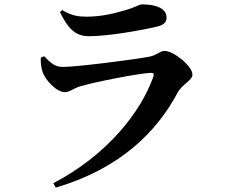

<svg xmlns="http://www.w3.org/2000/svg" viewBox="-20 -796 1040 875"><path d="M166 -533C165 -509 167 -491 174 -468C184 -437 234 -376 276 -376C298 -376 317 -395 347 -403C410 -422 613 -462 667 -464C679 -465 683 -460 679 -447C622 -285 469 -90 223 39L234 59C530 -28 696 -198 789 -373C811 -414 857 -429 857 -456C857 -495 771 -564 730 -564C708 -564 694 -543 657 -537C581 -523 328 -491 267 -491C229 -491 210 -510 181 -540ZM696 -675C728 -682 739 -696 739 -716C739 -756 695 -776 628 -776C614 -776 599 -763 549 -749C507 -737 448 -720 374 -720C340 -720 305 -724 264 -750L253 -741C289 -668 322 -631 385 -631C471 -631 616 -656 696 -675Z"/></svg>

Font: Noto Serif KR
Style: Bold
Weight: 700
Designer: Ryoko NISHIZUKA 西塚涼子 (kana & ideographs); Frank Grießhammer (Latin, Greek & Cyrillic); Wenlong ZHANG 张文龙 (bopomofo); San
Foundry: Adobe
Version: Version 2.001;hotconv 1.1.0;makeotfexe 2.6.0